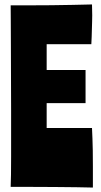

<svg xmlns="http://www.w3.org/2000/svg" viewBox="-20 -841 455 864"><path d="M398 3Q370 2 324 1.5Q278 1 225.5 0.5Q173 0 120.5 0Q68 0 28 0Q29 -21 29.5 -56Q30 -91 30 -136Q30 -181 30 -233.5Q30 -286 30 -342Q30 -418 29.5 -494Q29 -570 29 -635.5Q29 -701 28.5 -749Q28 -797 28 -817Q67 -817 114 -817Q161 -817 210 -817.5Q259 -818 306 -819Q353 -820 394 -821Q394 -808 394.5 -798.5Q395 -789 395 -772Q395 -760 394.5 -743.5Q394 -727 393.5 -709.5Q393 -692 392.5 -674.5Q392 -657 391 -642H190V-526H365V-377H190V-265H394Q395 -242 396 -218Q397 -194 397.5 -164Q398 -134 398 -93.5Q398 -53 398 3Z"/></svg>

Font: Ranchers
Style: Regular
Weight: 400
Designer: Pablo Impallari, Brenda Gallo
Foundry: Pablo Impallari, Brenda Gallo
Version: Version 1.000; ttfautohint (v0.8) -G 200 -r 50